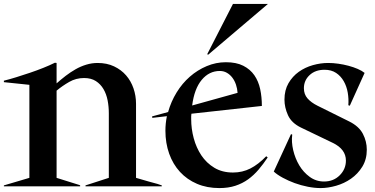

<svg xmlns="http://www.w3.org/2000/svg" viewBox="-20 -959 1932 988"><path d="M420 -5 540 -43.8V-376.2Q540 -410 533.8 -442.5Q527.5 -475 512.5 -500.6Q497.5 -526.2 473.1 -541.9Q448.8 -557.5 412.5 -557.5Q371.2 -557.5 336.2 -537.5Q301.2 -517.5 271.2 -492.5V-43.8Q305 -33.8 331.2 -25Q353.8 -17.5 373.1 -11.9Q392.5 -6.2 392.5 -5V0H0V-5L131.2 -43.8V-522.5L0 -536.2V-543.8Q30 -551.2 64.4 -561.9Q98.8 -572.5 133.8 -584.4Q168.8 -596.2 201.9 -609.4Q235 -622.5 262.5 -636.2L271.2 -635V-530Q293.8 -550 318.1 -568.8Q342.5 -587.5 368.8 -602.5Q395 -617.5 423.8 -626.2Q452.5 -635 482.5 -635Q530 -635 566.9 -617.5Q603.8 -600 628.8 -571.2Q653.8 -542.5 666.9 -504.4Q680 -466.2 680 -425V-43.8Q716.2 -33.8 745 -25Q770 -18.8 790.6 -12.5Q811.2 -6.2 812.5 -5V0H420Z M1178.8 -938.8H1358.8L1051.2 -677.5L1046.2 -680ZM1108.8 8.8Q1045 8.8 993.8 -13.1Q942.5 -35 906.2 -74.4Q870 -113.8 850.6 -168.1Q831.2 -222.5 831.2 -286.2Q831.2 -323.8 838.8 -361.2L763.8 -352.5L762.5 -360L845 -382.5Q860 -436.2 888.8 -483.1Q917.5 -530 956.9 -564.4Q996.2 -598.8 1043.8 -618.8Q1091.2 -638.8 1142.5 -638.8Q1196.2 -638.8 1231.9 -620.6Q1267.5 -602.5 1288.8 -571.9Q1310 -541.2 1318.8 -500.6Q1327.5 -460 1327.5 -413.8L965 -373.8Q963.8 -367.5 963.8 -360.6Q963.8 -353.8 963.8 -346.2Q963.8 -296.2 976.9 -247.5Q990 -198.8 1016.2 -159.4Q1042.5 -120 1083.1 -95.6Q1123.8 -71.2 1178.8 -71.2Q1227.5 -71.2 1268.1 -91.9Q1308.8 -112.5 1350 -155L1357.5 -148.8Q1335 -115 1310.6 -86.2Q1286.2 -57.5 1256.9 -36.2Q1227.5 -15 1191.2 -3.1Q1155 8.8 1108.8 8.8ZM1202.5 -481.2Q1201.2 -502.5 1194.4 -523.1Q1187.5 -543.8 1175.6 -559.4Q1163.8 -575 1147.5 -584.4Q1131.2 -593.8 1111.2 -593.8Q1056.2 -593.8 1018.1 -548.1Q980 -502.5 968.8 -416.2Z M1630 8.8Q1598.8 8.8 1563.8 1.9Q1528.8 -5 1496.2 -16.9Q1463.8 -28.8 1435 -44.4Q1406.2 -60 1388.8 -76.2L1477.5 -268.8L1483.8 -266.2Q1478.8 -228.8 1488.8 -186.2Q1498.8 -143.8 1520 -108.1Q1541.2 -72.5 1573.8 -48.8Q1606.2 -25 1647.5 -25Q1696.2 -25 1728.1 -56.9Q1760 -88.8 1760 -132.5Q1760 -191.2 1692.5 -223.8L1528.8 -302.5Q1480 -326.2 1461.9 -366.2Q1443.8 -406.2 1443.8 -446.2Q1443.8 -495 1464.4 -530.6Q1485 -566.2 1517.5 -589.4Q1550 -612.5 1590 -623.8Q1630 -635 1668.8 -635Q1693.8 -635 1720.6 -631.2Q1747.5 -627.5 1773.1 -620.6Q1798.8 -613.8 1820.6 -604.4Q1842.5 -595 1856.2 -583.8L1780 -415L1772.5 -417.5Q1775 -450 1769.4 -482.5Q1763.8 -515 1748.8 -541.2Q1733.8 -567.5 1709.4 -583.8Q1685 -600 1650 -600Q1602.5 -600 1573.1 -572.5Q1543.8 -545 1543.8 -505Q1543.8 -473.8 1562.5 -452.5Q1581.2 -431.2 1613.8 -415L1777.5 -333.8Q1827.5 -308.8 1847.5 -270Q1867.5 -231.2 1867.5 -188.8Q1867.5 -138.8 1844.4 -101.2Q1821.2 -63.8 1786.2 -39.4Q1751.2 -15 1709.4 -3.1Q1667.5 8.8 1630 8.8Z"/></svg>

Font: Equateur
Style: Regular
Weight: 400
Designer: Ange Degheest & Eugénie Bidaut
Foundry: Velvetyne Type Foundry
Version: Version 1.000;FEAKit 1.0